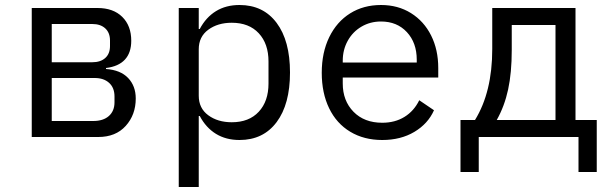

<svg xmlns="http://www.w3.org/2000/svg" viewBox="-20 -548 2440 768"><path d="M107 -516H370Q433 -516 469 -480.5Q505 -445 505 -385Q505 -337 479.5 -309.5Q454 -282 404 -276V-272Q462 -268 492.5 -236Q523 -204 523 -154Q523 -89 483 -44.5Q443 0 373 0H107ZM353 -64Q393 -64 415.5 -84Q438 -104 438 -139V-162Q438 -197 416.5 -216.5Q395 -236 359 -236H187V-64ZM349 -299Q382 -299 401 -316Q420 -333 420 -364V-386Q420 -417 401 -434.5Q382 -452 349 -452H187V-299Z M695 -516H775V-432H779Q804 -479 844 -503.5Q884 -528 938 -528Q1033 -528 1086.5 -456.5Q1140 -385 1140 -258Q1140 -131 1086.5 -59.5Q1033 12 938 12Q884 12 844 -12.5Q804 -37 779 -84H775V200H695ZM1054 -214V-302Q1054 -373 1015 -415Q976 -457 907 -457Q851 -457 813 -429Q775 -401 775 -351V-165Q775 -115 813 -87Q851 -59 907 -59Q976 -59 1015 -101Q1054 -143 1054 -214Z M1267 -257Q1267 -338 1297 -399.5Q1327 -461 1380.5 -494.5Q1434 -528 1504 -528Q1572 -528 1624 -495.5Q1676 -463 1704.5 -406Q1733 -349 1733 -276V-238H1351V-214Q1351 -145 1394 -101Q1437 -57 1509 -57Q1560 -57 1598 -80.5Q1636 -104 1657 -147L1716 -107Q1692 -53 1637.5 -20.5Q1583 12 1509 12Q1436 12 1381 -21Q1326 -54 1296.5 -115Q1267 -176 1267 -257ZM1351 -305V-298H1647V-309Q1647 -377 1607.5 -419.5Q1568 -462 1504 -462Q1461 -462 1426 -441.5Q1391 -421 1371 -385Q1351 -349 1351 -305Z M1822 -68H1880Q1949 -180 1949 -352V-516H2282V-68H2367V140H2294V0H1895V140H1822ZM2202 -68V-448H2027V-348Q2027 -257 2012.5 -190Q1998 -123 1967 -68Z"/></svg>

Font: iA Writer Quattro V
Style: Regular
Weight: 400
Designer: Mike Abbink, Paul van der Laan, Pieter van Rosmalen, Oliver Reichenstein
Foundry: Information Architects Inc.
Version: Version 2.000